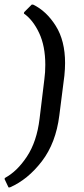

<svg xmlns="http://www.w3.org/2000/svg" viewBox="-42 -669 364 835"><path d="M1 146H-5L-22 110L-21 105Q32 77 75 12Q118 -53 130 -152L151 -325Q155 -354 155 -387Q155 -469 128 -526Q101 -583 62 -610L63 -616L96 -649H102Q160 -621 200.5 -556.5Q241 -492 241 -395Q241 -370 238 -340L216 -167Q201 -47 140 32.5Q79 112 1 146Z"/></svg>

Font: Alegreya Medium
Style: Italic
Weight: 500
Italic angle: -7°
Designer: Juan Pablo del Peral
Foundry: Huerta Tipografica
Version: Version 2.008; ttfautohint (v1.8)